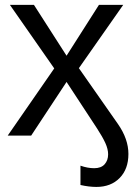

<svg xmlns="http://www.w3.org/2000/svg" viewBox="-20 -548 540 776"><path d="M249 -216.8 106 0H11.2L199.2 -271.5L20 -528.3H117.2L249 -322.8L379.9 -528.3H478L298.8 -272.5L457 -46.4Q499 14.2 499 74.2Q499 135.3 463.6 171.4Q428.2 207.5 369.6 207.5Q339.8 207.5 305.2 199.7V121.6Q334 131.8 360.8 131.8Q388.7 131.8 402.8 116Q417 100.1 417 75.7Q417 54.7 405.8 30Q394.5 5.4 372.6 -28.3Z"/></svg>

Font: Arimo
Style: Regular
Weight: 400
Designer: Steve Matteson
Foundry: Monotype Imaging Inc.
Version: Version 1.33